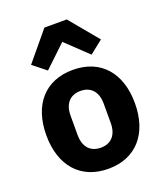

<svg xmlns="http://www.w3.org/2000/svg" viewBox="-147 -893 857 1002"><g transform="rotate(-20 282.0 -391.5)"><path d="M343 -795H219L87 -636L160 -578L281 -693L402 -578L475 -636ZM282 12C436 12 528 -94 528 -263C528 -432 436 -537 282 -537C128 -537 36 -432 36 -263C36 -94 128 12 282 12ZM282 -105C224 -105 190 -143 190 -209V-316C190 -382 224 -420 282 -420C340 -420 374 -382 374 -316V-209C374 -143 340 -105 282 -105Z"/></g></svg>

Font: Braiins Sans
Style: Bold
Weight: 700
Designer: Mike Abbink, Paul van der Laan, Pieter van Rosmalen, Jiri Chlebus, Lubos Buracinsky
Foundry: Bold Monday, Sudetype
Version: Version 1.000;hotconv 1.0.109;makeotfexe 2.5.65596